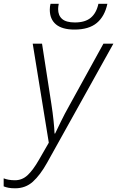

<svg xmlns="http://www.w3.org/2000/svg" viewBox="-126 -764 626 1026"><path d="M-44.9 242.2Q-65.9 242.2 -80.1 239.5Q-94.2 236.8 -106.4 231.9V189Q-94.2 193.8 -79.6 196.5Q-64.9 199.2 -45.9 199.2Q-7.8 199.2 21.2 172.4Q50.3 145.5 82 90.3L134.8 -1.5L48.8 -530.8H98.6L148.4 -209Q155.8 -161.6 160.2 -118.9Q164.6 -76.2 165.5 -50.3H168.5Q179.2 -72.8 199.5 -114.5Q219.7 -156.2 242.2 -195.8L426.8 -530.8H480L125.5 106Q88.9 171.4 49.8 206.8Q10.7 242.2 -44.9 242.2ZM272 -606Q206.5 -606 173.3 -633.5Q140.1 -661.1 140.1 -712.4Q140.1 -719.7 141.1 -728.8Q142.1 -737.8 144 -743.7H188Q186.5 -735.8 185.5 -729Q184.6 -722.2 184.6 -715.8Q184.6 -681.2 206.1 -662.6Q227.5 -644 274.4 -644Q329.1 -644 359.1 -669.2Q389.2 -694.3 399.9 -743.7H447.8Q433.6 -676.8 391.4 -641.4Q349.1 -606 272 -606Z"/></svg>

Font: Open Sans Light
Style: Italic
Weight: 300
Italic angle: -12°
Designer: Monotype Design Team
Foundry: Monotype Imaging Inc.
Version: Version 3.003; ttfautohint (v1.8.4)